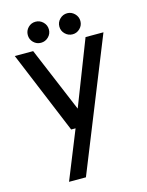

<svg xmlns="http://www.w3.org/2000/svg" viewBox="-141 -803 885 1153"><g transform="rotate(-15 301.5 -226.5)"><path d="M241.7 -605Q222.2 -585.9 195.1 -585.9Q168 -585.9 148.9 -605Q129.9 -624 129.9 -651.1Q129.9 -678.2 148.9 -697.5Q168 -716.8 195.1 -716.8Q222.2 -716.8 241.7 -697.5Q261.2 -678.2 261.2 -651.1Q261.2 -624 241.7 -605ZM392.1 -585.9Q365.2 -585.9 345.7 -605Q326.2 -624 326.2 -651.1Q326.2 -678.2 345.7 -697.5Q365.2 -716.8 392.1 -716.8Q418 -716.8 437.5 -697.5Q457 -678.2 457 -651.1Q457 -624 437.5 -605Q418 -585.9 392.1 -585.9ZM573.2 -549.8 246.1 264.2H141.1L262.2 -36.1H234.9L22 -549.8H136.2L305.2 -147L461.9 -549.8Z"/></g></svg>

Font: Oakes Grotesk
Style: Medium
Weight: 500
Designer: Samuel Oakes
Foundry: Samuel Oakes
Version: Version 1.0 | wf-rip DC20170320